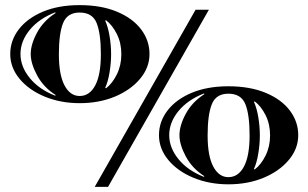

<svg xmlns="http://www.w3.org/2000/svg" viewBox="-20 -708 1205 750"><path d="M350 22 744 -670H796L402 22ZM291 -305Q217 -305 155 -330.5Q93 -356 56.5 -400Q20 -444 20 -497Q20 -550 53.5 -593.5Q87 -637 148 -662.5Q209 -688 291 -688Q375 -688 436.5 -662.5Q498 -637 531 -593.5Q564 -550 564 -497Q564 -444 527 -400Q490 -356 428.5 -330.5Q367 -305 291 -305ZM196 -334 197 -337Q150 -367 125 -413.5Q100 -460 100 -497Q100 -535 125 -581Q150 -627 197 -657L196 -660Q132 -635 96 -591Q60 -547 60 -497Q60 -448 96 -403.5Q132 -359 196 -334ZM291 -333Q330 -333 352 -374.5Q374 -416 374 -496Q374 -577 357.5 -618Q341 -659 291 -659Q243 -659 226.5 -618Q210 -577 210 -496Q210 -416 232 -374.5Q254 -333 291 -333ZM394 -363Q419 -382 436.5 -417.5Q454 -453 454 -496Q454 -540 436.5 -575Q419 -610 394 -629L391 -627Q402 -603 408 -567Q414 -531 414 -496Q414 -462 408 -425.5Q402 -389 391 -365ZM872 12Q798 12 736 -13.5Q674 -39 637.5 -83Q601 -127 601 -180Q601 -233 634.5 -276.5Q668 -320 729 -345.5Q790 -371 872 -371Q956 -371 1017.5 -345.5Q1079 -320 1112 -276.5Q1145 -233 1145 -180Q1145 -127 1108 -83Q1071 -39 1009.5 -13.5Q948 12 872 12ZM777 -17 778 -20Q731 -50 706 -96.5Q681 -143 681 -180Q681 -218 706 -264Q731 -310 778 -340L777 -343Q713 -318 677 -274Q641 -230 641 -180Q641 -131 677 -86.5Q713 -42 777 -17ZM872 -16Q911 -16 933 -57.5Q955 -99 955 -179Q955 -260 938.5 -301Q922 -342 872 -342Q824 -342 807.5 -301Q791 -260 791 -179Q791 -99 813 -57.5Q835 -16 872 -16ZM975 -46Q1000 -65 1017.5 -100.5Q1035 -136 1035 -179Q1035 -223 1017.5 -258Q1000 -293 975 -312L972 -310Q983 -286 989 -250Q995 -214 995 -179Q995 -145 989 -108.5Q983 -72 972 -48Z"/></svg>

Font: Diplomata SC
Style: Regular
Weight: 400
Designer: Eduardo Rodriguez Tunni
Foundry: Eduardo Rodriguez Tunni
Version: Version 1.002; ttfautohint (v1.8.4.7-5d5b);gftools[0.9.23]